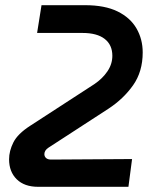

<svg xmlns="http://www.w3.org/2000/svg" viewBox="-20 -720 596 740"><path d="M127 0Q74 0 44.5 -29Q15 -58 15 -106Q15 -138 31.5 -171Q48 -204 96 -235L344 -396Q375 -417 394 -445Q413 -473 413 -505Q413 -547 383.5 -570Q354 -593 298 -593H123L140 -700H308Q384 -700 433 -676Q482 -652 506 -610.5Q530 -569 530 -518Q530 -444 493 -391.5Q456 -339 398 -301L167 -151Q159 -146 155 -139.5Q151 -133 151 -126Q151 -117 157.5 -111Q164 -105 177 -105L489 -107L475 0Z"/></svg>

Font: MuseoModerno Thin Medium
Style: Italic
Weight: 500
Italic angle: -9°
Version: Version 1.003